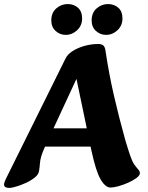

<svg xmlns="http://www.w3.org/2000/svg" viewBox="-35 -913 729 947"><path d="M12 14Q-15 14 -15 -2.9Q-15 -10.8 -7 -28.7L288 -624Q298 -645 323 -661Q348 -677 381.3 -686.5Q414.6 -696 450 -696Q464 -696 473 -690Q482 -684 485 -665Q502 -550 527 -441.5Q552 -333 583 -222Q597 -175 607 -146Q617 -117 627 -102Q638 -87 646.5 -77.5Q655 -68 655 -59Q655 -48 638.5 -35.5Q622 -23 597.5 -12Q573 -1 549 5.5Q525 12 510.1 12Q485 12 461.7 -27.5Q438.3 -67 416 -170L329 -587L377 -599L186.7 -189Q174 -161 168.5 -142Q163 -123 162 -107.5Q161 -92 158 -72Q156 -53 136.7 -37.5Q117.4 -22 91.9 -10.5Q66.4 1 43.7 7.5Q21 14 12 14ZM144 -190V-280H516V-190ZM488 -741Q459.4 -741 438.2 -760.4Q417 -779.8 417 -812.4Q417 -850 441.5 -871.5Q466.1 -893 498 -893Q528 -893 548.5 -874.9Q569 -856.8 569 -821.9Q569 -787 544.5 -764Q520 -741 488 -741ZM289 -741Q260.4 -741 239.2 -760.4Q218 -779.8 218 -812.4Q218 -850 242.5 -871.5Q267.1 -893 299 -893Q329 -893 349.5 -874.9Q370 -856.8 370 -821.9Q370 -787 345.5 -764Q321 -741 289 -741Z"/></svg>

Font: Alkatra
Style: Regular
Weight: 400
Designer: Suman Bhandary
Version: Version 1.100;gftools[0.9.22]